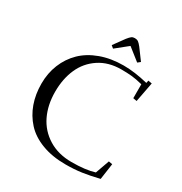

<svg xmlns="http://www.w3.org/2000/svg" viewBox="-205 -1047 1145 1207"><g transform="rotate(30 368.0 -443.0)"><path d="M58.1 -355Q58.1 -431.2 84.5 -496.1Q110.8 -561 159.9 -609.1Q209 -657.2 283.7 -684.6Q358.4 -711.9 450.2 -711.9Q529.3 -711.9 627 -688L630.9 -707L658.2 -702.1L630.9 -559.1L604 -564V-665Q557.6 -676.8 524.9 -679.9Q492.2 -683.1 449.2 -683.1Q356.9 -683.1 290 -638.9Q223.1 -594.7 190.7 -521.2Q158.2 -447.8 158.2 -354Q158.2 -258.3 194.1 -183.8Q230 -109.4 300.8 -65.7Q371.6 -22 467.8 -22Q569.8 -22 633.8 -42L669.9 -143.1L696.8 -138.2L680.2 -22Q611.8 -5.4 558.6 2.2Q505.4 9.8 441.9 9.8Q345.7 9.8 271 -18.6Q196.3 -46.9 150.4 -97.2Q104.5 -147.5 81.3 -212.6Q58.1 -277.8 58.1 -355ZM319.8 -785.2 377 -863.8Q392.1 -882.8 401.4 -889.4Q410.6 -896 424.8 -896Q439.5 -896 449.5 -889.2Q459.5 -882.3 474.1 -863.8L532.2 -785.2L513.2 -770L424.8 -839.8L337.9 -770Z"/></g></svg>

Font: Dehuti
Style: Bold
Weight: 700
Version: Version 1.2